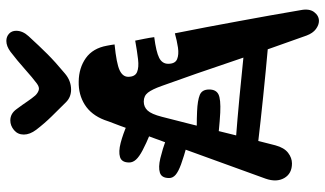

<svg xmlns="http://www.w3.org/2000/svg" viewBox="-230 -725 1025 605"><g transform="rotate(-90 282.5 -422.5)"><path d="M22 -98Q29 -117.5 46 -164.2Q63 -211 85 -271.8Q107 -332.5 129 -393Q131 -397.5 132.5 -402Q134 -406.5 135.5 -410.8Q137 -415 138.5 -419.5Q141 -425.5 143.2 -431.8Q145.5 -438 147.5 -444Q153.5 -460 159 -475.2Q164.5 -490.5 169.5 -504.5Q171.5 -509 173 -513.2Q174.5 -517.5 176 -521.8Q177.5 -526 179 -530Q181.5 -537.5 184.2 -544.2Q187 -551 189 -557.5Q197 -578.5 201.8 -591.2Q206.5 -604 207 -606Q223 -647.5 255 -667.8Q287 -688 328 -687Q371 -686.5 402 -664.5Q433 -642.5 441 -598Q442 -592 443.2 -586Q444.5 -580 445 -574Q385 -568 364 -558.2Q343 -548.5 343 -531Q343 -509.5 357.8 -503.2Q372.5 -497 398.2 -500Q424 -503 457 -509Q460 -494 463 -479Q466 -464 468 -449Q421.5 -443 402.8 -433.5Q384 -424 384 -405Q384 -383 398.5 -377Q413 -371 435 -374.2Q457 -377.5 480 -384Q490 -334 499.5 -284Q509 -234 518 -184.5Q527 -135 536 -85.8Q545 -36.5 553 12Q558.5 39.5 547 54.8Q535.5 70 519 70Q506.5 70 493.5 60.5Q480.5 51 473 31Q432.5 -81 392.5 -200.2Q352.5 -319.5 314 -426Q303.5 -455.5 293.2 -468.8Q283 -482 265 -482Q248 -482 236.8 -470Q225.5 -458 217 -425Q194 -336 171.5 -244Q149 -152 127 -67Q119.5 -39.5 103.5 -27.2Q87.5 -15 70 -15Q38 -15 24 -39.2Q10 -63.5 22 -98ZM123 -251 142 -314Q165.5 -315 188.2 -315Q211 -315 234 -314Q268.5 -312.5 285.8 -305.5Q303 -298.5 303 -276Q303 -254.5 288 -246.8Q273 -239 230 -241Q203 -242.5 176.2 -245.2Q149.5 -248 123 -251ZM133 -122Q110 -125 96 -134.5Q82 -144 82 -159Q82 -182.5 100.2 -188.5Q118.5 -194.5 144 -192Q209.5 -187 281.2 -180.2Q353 -173.5 424 -166L444 -90Q360 -97.5 280.2 -105.8Q200.5 -114 133 -122ZM165 -461Q131.5 -475 111.2 -485.8Q91 -496.5 82 -506.5Q73 -516.5 73 -528Q73 -551.5 90 -556.8Q107 -562 134.8 -554.8Q162.5 -547.5 193.5 -534ZM130 -345Q90.5 -356 67.2 -364.5Q44 -373 34 -381.8Q24 -390.5 24 -402Q24 -426 41 -431.2Q58 -436.5 86.2 -429.8Q114.5 -423 148 -411ZM411 -246 396 -321Q421.5 -325.5 437.2 -325.2Q453 -325 460 -314.2Q467 -303.5 467 -277Q467 -258.5 453 -253.5Q439 -248.5 411 -246ZM447 -86 432 -166Q458 -171.5 473.5 -170.5Q489 -169.5 496 -157.5Q503 -145.5 503 -118Q503 -98 489 -92.8Q475 -87.5 447 -86ZM422 -902Q439.5 -915 456 -915Q469.5 -915 478.8 -906.5Q488 -898 488 -884Q488 -863.5 471 -845Q439.5 -810.5 414.5 -785.5Q389.5 -760.5 354 -731Q331 -711 302.5 -711Q279 -711 263 -727Q240.5 -749.5 218 -772.5Q195.5 -795.5 176 -821Q161 -841 161 -860Q161 -879 175 -890.8Q189 -902.5 205.5 -902.5Q227 -902.5 241 -883Q255.5 -863.5 265.2 -849Q275 -834.5 284 -824Q291.5 -816 300.8 -813Q310 -810 322 -819Q339.5 -832 367 -856.5Q394.5 -881 422 -902Z"/></g></svg>

Font: Kablammo
Style: Regular
Weight: 400
Designer: Travis Kochel, Lizy Gershenzon, Daria Petrova, Ethan Cohen
Foundry: Vectro Type Foundry
Version: Version 1.002